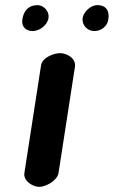

<svg xmlns="http://www.w3.org/2000/svg" viewBox="-20 -727 443 748"><path d="M214 -520C190 -520 145 -503 140 -473L75 -53C70 -23 107 1 133 1C158 1 203 -23 208 -53L272 -467C277 -499 241 -520 214 -520ZM67 -651C63 -624 80 -606 107 -606C134 -606 165 -629 169 -657C173 -682 151 -707 126 -707C90 -707 72 -684 67 -651ZM302 -657C298 -629 321 -606 347 -606C374 -606 398 -624 402 -651C407 -682 396 -707 359 -707C334 -707 306 -682 302 -657Z"/></svg>

Font: Asimov Print
Style: Regular
Weight: 500
Designer: Google
Version: Version 2.000980: 2014